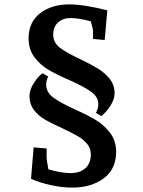

<svg xmlns="http://www.w3.org/2000/svg" viewBox="-20 -740 650 873"><path d="M121 73 133 -70 192 -65V-22Q192 -14 200 30Q258 47 301 47Q343 47 368 25Q393 3 393 -38Q393 -66 375.5 -86.5Q358 -107 333.5 -121Q309 -135 263 -157Q216 -178 185.5 -195.5Q155 -213 134.5 -240Q114 -267 114 -303Q114 -332 134.5 -363.5Q155 -395 174 -407L199 -392Q190 -373 190 -355Q190 -320 223 -296Q256 -272 322 -242Q382 -215 418.5 -192.5Q455 -170 481.5 -134.5Q508 -99 508 -49Q508 29 451.5 71Q395 113 308 113Q263 113 212 102Q161 91 121 73ZM427 -266Q427 -300 393.5 -323.5Q360 -347 295 -376Q237 -401 200 -423Q163 -445 136.5 -480Q110 -515 110 -566Q110 -639 162 -679.5Q214 -720 295 -720Q362 -720 468 -693L456 -558L403 -563V-601Q403 -605 393 -643Q337 -658 302 -658Q266 -658 244 -638Q222 -618 222 -582Q222 -546 253 -522.5Q284 -499 347 -470Q398 -445 428 -426.5Q458 -408 479.5 -380.5Q501 -353 501 -316Q501 -290 483.5 -261.5Q466 -233 441 -212L416 -227Q427 -246 427 -266Z"/></svg>

Font: Andada Pro SemiBold
Style: Regular
Weight: 600
Designer: Carolina Giovagnoli
Foundry: Huerta Tipografica
Version: Version 3.005